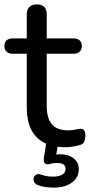

<svg xmlns="http://www.w3.org/2000/svg" viewBox="-24 -662 409 875"><path d="M275 9Q216 9 176.5 -12Q137 -33 117.5 -73Q98 -113 98 -171V-417H34Q16 -417 6 -426.5Q-4 -436 -4 -452Q-4 -469 6 -478Q16 -487 34 -487H98V-596Q98 -619 110 -630.5Q122 -642 144 -642Q166 -642 177.5 -630.5Q189 -619 189 -596V-487H310Q329 -487 339 -478Q349 -469 349 -452Q349 -436 339 -426.5Q329 -417 310 -417H189V-179Q189 -124 212 -96Q235 -68 288 -68Q307 -68 320 -71.5Q333 -75 343 -75Q352 -76 358.5 -69Q365 -62 365 -43Q365 -29 360.5 -17.5Q356 -6 343 -2Q331 2 311 5.5Q291 9 275 9ZM222 193Q203 193 183.5 190.5Q164 188 148 181Q136 177 131.5 167Q127 157 130 147.5Q133 138 142 133.5Q151 129 163 134Q175 138 188 140.5Q201 143 217 143Q244 143 259.5 134Q275 125 275 107Q275 95 266 88Q257 81 237 81Q229 81 221.5 81.5Q214 82 205 85Q197 87 191.5 87Q186 87 181 83Q177 80 176 74Q175 68 176 58L188 -20H243L230 56L204 48Q216 45 228 43Q240 41 250 41Q287 41 311 59Q335 77 335 110Q335 147 303.5 170Q272 193 222 193Z"/></svg>

Font: Nunito Medium
Style: Regular
Weight: 500
Designer: Vernon Adams
Foundry: Vernon Adams
Version: Version 3.601